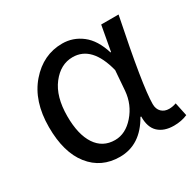

<svg xmlns="http://www.w3.org/2000/svg" viewBox="-128 -702 880 860"><g transform="rotate(-30 312.5 -272.5)"><path d="M260.7 12.7Q165 12.7 107.9 -59.1Q50.8 -130.9 50.8 -261.7Q50.8 -395.5 120.6 -476.1Q190.4 -556.6 289.1 -556.6Q344.7 -556.6 389.6 -522Q434.6 -487.3 457 -414.1H460L483.4 -543H573.2Q504.9 -210 504.9 -119.1Q504.9 -92.8 520 -78.1Q535.2 -63.5 558.6 -63.5Q577.1 -63.5 595.7 -70.3L610.4 -1Q579.1 12.7 540 12.7Q489.3 12.7 460.4 -14.2Q431.6 -41 432.6 -96.7H428.7Q367.2 12.7 260.7 12.7ZM279.3 -63.5Q334 -63.5 377.9 -113.8Q421.9 -164.1 427.7 -232.4L435.5 -335Q398.4 -480.5 298.8 -480.5Q236.3 -480.5 191.4 -422.4Q146.5 -364.3 146.5 -262.7Q146.5 -168 181.2 -115.7Q215.8 -63.5 279.3 -63.5Z"/></g></svg>

Font: irohakakuC Regular
Style: Regular
Weight: 400
Designer: [Source Han Sans]
Ryoko NISHIZUKA Ë•øÂ°öÊ∂ºÂ≠ê (kana & ideographs); Paul D. Hunt (Latin, Greek & Cyrillic); Wenlong ZHAN
Version: Version 1.001.20160904